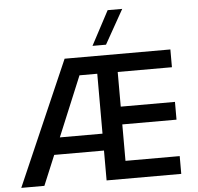

<svg xmlns="http://www.w3.org/2000/svg" viewBox="-61 -1013 1109 1076"><g transform="rotate(-5 493.5 -475.0)"><path d="M915 -700H320L15 0H145L215 -168H495V0H915V-100H610V-305H915V-405H610V-600H915ZM482 -758H558L666 -950H584ZM255 -263 395 -600H495V-263Z"/></g></svg>

Font: Goli Medium
Style: Regular
Weight: 500
Designer: jaikishan Patel
Foundry: MagicType
Version: Version 1.000;Glyphs 3.2 (3242)